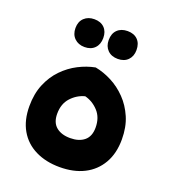

<svg xmlns="http://www.w3.org/2000/svg" viewBox="-131 -799 800 902"><g transform="rotate(20 269.0 -348.0)"><path d="M270 7Q201 7 148.5 -19Q96 -45 67.5 -94.5Q39 -144 39 -214Q39 -276 59 -324Q79 -372 112.5 -406.5Q146 -441 187 -462Q228 -483 270 -491Q312 -483 352.5 -462Q393 -441 426.5 -406.5Q460 -372 480.5 -324.5Q501 -277 501 -215Q501 -145 472 -95Q443 -45 391.5 -19Q340 7 270 7ZM270 -138Q314 -138 340 -159.5Q366 -181 366 -225Q366 -275 337.5 -306Q309 -337 270 -347Q231 -337 202.5 -306Q174 -275 174 -225Q174 -181 200 -159.5Q226 -138 270 -138ZM187 -563Q156 -563 136.5 -582Q117 -601 117 -633Q117 -665 136.5 -683.5Q156 -702 187 -702Q219 -702 237.5 -683.5Q256 -665 256 -633Q256 -601 237.5 -582Q219 -563 187 -563ZM353 -564Q321 -564 302 -583Q283 -602 283 -633Q283 -666 302 -684.5Q321 -703 353 -703Q385 -703 403.5 -684.5Q422 -666 422 -633Q422 -602 403.5 -583Q385 -564 353 -564Z"/></g></svg>

Font: Baloo Bhaijaan 2
Style: Bold
Weight: 700
Designer: Sanskriti Dholi, Noopur Datye and Ek Type
Foundry: Ek Type
Version: Version 1.701